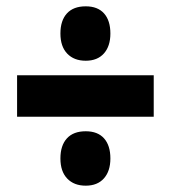

<svg xmlns="http://www.w3.org/2000/svg" viewBox="-20 -656 540 607"><path d="M251 -464Q214 -464 192.5 -486.5Q171 -509 171 -550Q171 -591 191.5 -613.5Q212 -636 251 -636Q289 -636 309 -613.5Q329 -591 329 -550Q329 -510 308.5 -487Q288 -464 251 -464ZM34 -287V-418H466V-287ZM251 -69Q214 -69 192.5 -91.5Q171 -114 171 -155Q171 -196 191.5 -218.5Q212 -241 251 -241Q289 -241 309 -218.5Q329 -196 329 -155Q329 -115 308.5 -92Q288 -69 251 -69Z"/></svg>

Font: Noto Sans ExtraCondensed Black
Style: Regular
Weight: 900
Width: 2
Designer: Monotype Design Team
Foundry: Monotype Imaging Inc.
Version: Version 2.013; ttfautohint (v1.8.4.7-5d5b)